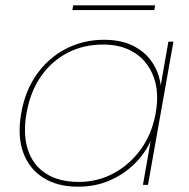

<svg xmlns="http://www.w3.org/2000/svg" viewBox="-20 -697 711 724"><path d="M60 -270Q75 -356 119.5 -418Q164 -480 229.5 -513.5Q295 -547 372 -547Q437 -547 482.5 -524Q528 -501 554 -462Q580 -423 586 -375L615 -540H634L538 0H519L548 -165Q526 -117 486 -78Q446 -39 392.5 -16Q339 7 274 7Q197 7 143.5 -26.5Q90 -60 67.5 -122Q45 -184 60 -270ZM567 -270Q581 -348 559.5 -406.5Q538 -465 489 -497Q440 -529 369 -529Q295 -529 235 -498Q175 -467 134.5 -409Q94 -351 80 -270Q66 -190 85.5 -131.5Q105 -73 154 -42Q203 -11 277 -11Q348 -11 408.5 -43.5Q469 -76 511 -134Q553 -192 567 -270ZM253 -659 256 -677H565L562 -659Z"/></svg>

Font: Poppins Variable
Style: Italic
Weight: 100
Italic angle: -10°
Designer: Jonny Pinhorn
Foundry: Indian Type Foundry
Version: Version 6.000